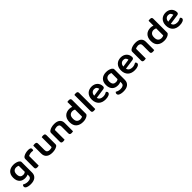

<svg xmlns="http://www.w3.org/2000/svg" viewBox="576 -2753 5048 5048"><g transform="rotate(-45 3100.5 -229.0)"><path d="M368 -41Q348 -31 321.5 -24Q295 -17 260 -17Q215 -17 175 -29.5Q135 -42 105 -70Q75 -98 57.5 -142.5Q40 -187 40 -251Q40 -309 57.5 -353.5Q75 -398 107.5 -428Q140 -458 185 -473Q230 -488 285 -488Q337 -488 380.5 -475Q424 -462 450 -445Q468 -433 478.5 -418Q489 -403 489 -380V6Q489 57 470.5 94Q452 131 420 154.5Q388 178 345 189Q302 200 252 200Q200 200 161.5 190.5Q123 181 104 169Q71 148 71 113Q71 94 79 80Q87 66 98 59Q124 75 161 87Q198 99 240 99Q300 99 334 76Q368 53 368 2ZM281 -115Q310 -115 330.5 -123Q351 -131 366 -142V-368Q352 -376 333.5 -382Q315 -388 289 -388Q234 -388 200.5 -354.5Q167 -321 167 -251Q167 -213 175.5 -187Q184 -161 199.5 -145Q215 -129 236 -122Q257 -115 281 -115Z M741 -1Q732 1 717 4Q702 7 683 7Q648 7 631 -6Q614 -19 614 -52V-369Q614 -395 626 -413Q638 -431 661 -445Q692 -464 737.5 -476Q783 -488 836 -488Q931 -488 931 -429Q931 -415 926.5 -402.5Q922 -390 917 -382Q894 -387 860 -387Q825 -387 794 -379Q763 -371 741 -359Z M1451 -93Q1451 -70 1443 -54.5Q1435 -39 1414 -27Q1385 -9 1340.5 3Q1296 15 1239 15Q1187 15 1145 3.5Q1103 -8 1073 -32Q1043 -56 1027 -93Q1011 -130 1011 -181V-472Q1019 -475 1034.5 -477.5Q1050 -480 1069 -480Q1104 -480 1121 -467.5Q1138 -455 1138 -421V-183Q1138 -131 1164.5 -108.5Q1191 -86 1240 -86Q1271 -86 1292.5 -92Q1314 -98 1325 -105V-472Q1333 -475 1348.5 -477.5Q1364 -480 1382 -480Q1418 -480 1434.5 -467.5Q1451 -455 1451 -421V-93Z M1891 -305Q1891 -348 1866.5 -368Q1842 -388 1800 -388Q1771 -388 1746.5 -381Q1722 -374 1704 -363V-1Q1695 1 1680 4Q1665 7 1646 7Q1611 7 1594 -6Q1577 -19 1577 -52V-373Q1577 -397 1587 -412Q1597 -427 1618 -441Q1647 -461 1695 -474.5Q1743 -488 1801 -488Q1904 -488 1960.5 -442.5Q2017 -397 2017 -309V-1Q2009 1 1993.5 4Q1978 7 1960 7Q1924 7 1907.5 -6Q1891 -19 1891 -52V-305Z M2583 -92Q2583 -69 2573 -55Q2563 -41 2543 -28Q2518 -12 2477 1.5Q2436 15 2382 15Q2262 15 2191.5 -46.5Q2121 -108 2121 -235Q2121 -301 2140 -348.5Q2159 -396 2191.5 -427Q2224 -458 2268 -473Q2312 -488 2363 -488Q2390 -488 2414 -482.5Q2438 -477 2457 -469V-650Q2465 -653 2480.5 -655.5Q2496 -658 2514 -658Q2550 -658 2566.5 -645Q2583 -632 2583 -599ZM2457 -367Q2442 -376 2422 -382Q2402 -388 2379 -388Q2323 -388 2286 -352Q2249 -316 2249 -234Q2249 -157 2284.5 -121.5Q2320 -86 2381 -86Q2407 -86 2425.5 -92Q2444 -98 2457 -106Z M2844 -1Q2836 1 2820.5 4Q2805 7 2787 7Q2751 7 2734.5 -6Q2718 -19 2718 -52V-650Q2726 -653 2741.5 -655.5Q2757 -658 2775 -658Q2811 -658 2827.5 -645Q2844 -632 2844 -599V-1Z M3080 -180Q3094 -129 3132 -106Q3170 -83 3226 -83Q3268 -83 3303.5 -95.5Q3339 -108 3361 -122Q3375 -114 3384 -100Q3393 -86 3393 -70Q3393 -50 3379.5 -34.5Q3366 -19 3342.5 -8Q3319 3 3287 9Q3255 15 3218 15Q3159 15 3110.5 -1Q3062 -17 3027.5 -49.5Q2993 -82 2973.5 -130Q2954 -178 2954 -242Q2954 -304 2973 -350Q2992 -396 3024.5 -427Q3057 -458 3100 -473Q3143 -488 3191 -488Q3240 -488 3281 -472.5Q3322 -457 3351 -429.5Q3380 -402 3396.5 -363.5Q3413 -325 3413 -280Q3413 -252 3398.5 -238Q3384 -224 3358 -220ZM3191 -393Q3142 -393 3109 -360.5Q3076 -328 3072 -268L3294 -301Q3290 -338 3265 -365.5Q3240 -393 3191 -393Z M3816 -41Q3796 -31 3769.5 -24Q3743 -17 3708 -17Q3663 -17 3623 -29.5Q3583 -42 3553 -70Q3523 -98 3505.5 -142.5Q3488 -187 3488 -251Q3488 -309 3505.5 -353.5Q3523 -398 3555.5 -428Q3588 -458 3633 -473Q3678 -488 3733 -488Q3785 -488 3828.5 -475Q3872 -462 3898 -445Q3916 -433 3926.5 -418Q3937 -403 3937 -380V6Q3937 57 3918.5 94Q3900 131 3868 154.5Q3836 178 3793 189Q3750 200 3700 200Q3648 200 3609.5 190.5Q3571 181 3552 169Q3519 148 3519 113Q3519 94 3527 80Q3535 66 3546 59Q3572 75 3609 87Q3646 99 3688 99Q3748 99 3782 76Q3816 53 3816 2ZM3729 -115Q3758 -115 3778.5 -123Q3799 -131 3814 -142V-368Q3800 -376 3781.5 -382Q3763 -388 3737 -388Q3682 -388 3648.5 -354.5Q3615 -321 3615 -251Q3615 -213 3623.5 -187Q3632 -161 3647.5 -145Q3663 -129 3684 -122Q3705 -115 3729 -115Z M4165 -180Q4179 -129 4217 -106Q4255 -83 4311 -83Q4353 -83 4388.5 -95.5Q4424 -108 4446 -122Q4460 -114 4469 -100Q4478 -86 4478 -70Q4478 -50 4464.5 -34.5Q4451 -19 4427.5 -8Q4404 3 4372 9Q4340 15 4303 15Q4244 15 4195.5 -1Q4147 -17 4112.5 -49.5Q4078 -82 4058.5 -130Q4039 -178 4039 -242Q4039 -304 4058 -350Q4077 -396 4109.5 -427Q4142 -458 4185 -473Q4228 -488 4276 -488Q4325 -488 4366 -472.5Q4407 -457 4436 -429.5Q4465 -402 4481.5 -363.5Q4498 -325 4498 -280Q4498 -252 4483.5 -238Q4469 -224 4443 -220ZM4276 -393Q4227 -393 4194 -360.5Q4161 -328 4157 -268L4379 -301Q4375 -338 4350 -365.5Q4325 -393 4276 -393Z M4910 -305Q4910 -348 4885.5 -368Q4861 -388 4819 -388Q4790 -388 4765.5 -381Q4741 -374 4723 -363V-1Q4714 1 4699 4Q4684 7 4665 7Q4630 7 4613 -6Q4596 -19 4596 -52V-373Q4596 -397 4606 -412Q4616 -427 4637 -441Q4666 -461 4714 -474.5Q4762 -488 4820 -488Q4923 -488 4979.5 -442.5Q5036 -397 5036 -309V-1Q5028 1 5012.5 4Q4997 7 4979 7Q4943 7 4926.5 -6Q4910 -19 4910 -52V-305Z M5602 -92Q5602 -69 5592 -55Q5582 -41 5562 -28Q5537 -12 5496 1.5Q5455 15 5401 15Q5281 15 5210.5 -46.5Q5140 -108 5140 -235Q5140 -301 5159 -348.5Q5178 -396 5210.5 -427Q5243 -458 5287 -473Q5331 -488 5382 -488Q5409 -488 5433 -482.5Q5457 -477 5476 -469V-650Q5484 -653 5499.5 -655.5Q5515 -658 5533 -658Q5569 -658 5585.5 -645Q5602 -632 5602 -599ZM5476 -367Q5461 -376 5441 -382Q5421 -388 5398 -388Q5342 -388 5305 -352Q5268 -316 5268 -234Q5268 -157 5303.5 -121.5Q5339 -86 5400 -86Q5426 -86 5444.5 -92Q5463 -98 5476 -106Z M5833 -180Q5847 -129 5885 -106Q5923 -83 5979 -83Q6021 -83 6056.5 -95.5Q6092 -108 6114 -122Q6128 -114 6137 -100Q6146 -86 6146 -70Q6146 -50 6132.5 -34.5Q6119 -19 6095.5 -8Q6072 3 6040 9Q6008 15 5971 15Q5912 15 5863.5 -1Q5815 -17 5780.5 -49.5Q5746 -82 5726.5 -130Q5707 -178 5707 -242Q5707 -304 5726 -350Q5745 -396 5777.5 -427Q5810 -458 5853 -473Q5896 -488 5944 -488Q5993 -488 6034 -472.5Q6075 -457 6104 -429.5Q6133 -402 6149.5 -363.5Q6166 -325 6166 -280Q6166 -252 6151.5 -238Q6137 -224 6111 -220ZM5944 -393Q5895 -393 5862 -360.5Q5829 -328 5825 -268L6047 -301Q6043 -338 6018 -365.5Q5993 -393 5944 -393Z"/></g></svg>

Font: Baloo Da 2 SemiBold
Style: Regular
Weight: 600
Designer: Noopur Datye, Sulekha Rajkumar and Ek Type
Foundry: Ek Type
Version: Version 1.640;hotconv 1.0.111;makeotfexe 2.5.65597; ttfautoh